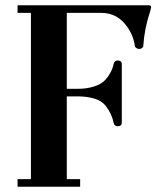

<svg xmlns="http://www.w3.org/2000/svg" viewBox="-20 -713 614 733"><path d="M47 0V-29H98V-664H47V-693H545Q557 -693 557 -687Q557 -684 555.5 -678Q554 -672 553 -669Q531 -603 527 -537Q527 -533 522 -529.5Q517 -526 511 -526Q507 -526 501.5 -529Q496 -532 495 -537Q489 -578 466 -610Q448 -636 423.5 -650Q399 -664 364 -664H235V-374H279Q310 -374 338 -382.5Q366 -391 382 -408Q393 -420 401.5 -435.5Q410 -451 414 -469Q417 -482 429 -482Q445 -482 445 -469V-245Q445 -231 429 -231Q417 -231 414 -244Q407 -278 384 -308Q368 -329 339 -337Q310 -345 279 -345H235V-29H286V0Z"/></svg>

Font: Monomakh
Style: Regular
Weight: 400
Version: Version 1.200; ttfautohint (v1.8.4.7-5d5b)